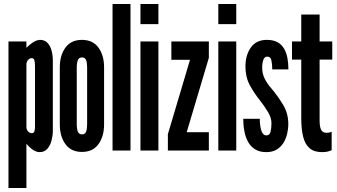

<svg xmlns="http://www.w3.org/2000/svg" viewBox="-20 -755 1692 963"><path d="M22.5 188V-547H112.5V-515Q126.5 -530.5 145.8 -542.8Q165 -555 181 -555Q203.5 -555 217.5 -540.8Q231.5 -526.5 238.2 -502.8Q245 -479 245 -450.5V-99Q245 -76 238.8 -51.2Q232.5 -26.5 218 -9.2Q203.5 8 178.5 8Q161.5 8 143.8 -4.5Q126 -17 112.5 -34V188ZM139 -87Q148.5 -87 152 -94.8Q155.5 -102.5 155.5 -117.5V-426Q155.5 -443 152.2 -453.2Q149 -463.5 139 -463.5Q129.5 -463.5 121 -454.5Q112.5 -445.5 112.5 -431V-119Q112.5 -104.5 121 -95.8Q129.5 -87 139 -87Z M391 7Q336.5 7 308.2 -32Q280 -71 280 -130.5V-417.5Q280 -477.5 308.2 -516.2Q336.5 -555 391 -555Q445.5 -555 473.8 -516.2Q502 -477.5 502 -417.5V-130.5Q502 -71 473.8 -32Q445.5 7 391 7ZM391.5 -81Q406.5 -81 411.8 -94.8Q417 -108.5 417 -132V-416Q417 -440 411.8 -453.5Q406.5 -467 391.5 -467Q376 -467 370.5 -453.5Q365 -440 365 -416V-132Q365 -108.5 370.5 -94.8Q376 -81 391.5 -81Z M544.5 0V-735H634.5V0Z M684.5 0V-547H774.5V0ZM684.5 -634V-735H774.5V-634Z M822 0V-82L933 -455H839.5V-547H1027.5V-465L916.5 -92H1027.5V0Z M1075 0V-547H1165V0ZM1075 -634V-735H1165V-634Z M1316 8Q1282.5 8 1260 -5.8Q1237.5 -19.5 1224.5 -43Q1211.5 -66.5 1205.8 -96.5Q1200 -126.5 1200 -159H1283Q1283 -125.5 1290.5 -100.8Q1298 -76 1316 -76Q1332.5 -76 1337 -93.8Q1341.5 -111.5 1341.5 -137Q1341.5 -164.5 1324.2 -193Q1307 -221.5 1286.5 -248Q1254.5 -287.5 1232.8 -328Q1211 -368.5 1211 -421Q1211 -478.5 1238.2 -516.8Q1265.5 -555 1318 -555Q1351.5 -555 1372.8 -542.8Q1394 -530.5 1405.8 -509.2Q1417.5 -488 1422 -461.8Q1426.5 -435.5 1426.5 -407H1345.5Q1345.5 -434 1341.2 -452.5Q1337 -471 1320.5 -471Q1307 -471 1301 -455Q1295 -439 1295 -415.5Q1295 -386 1307.2 -361Q1319.5 -336 1342 -310.5Q1372 -275 1399 -231Q1426 -187 1426 -133Q1426 -108 1420 -83Q1414 -58 1401 -37.5Q1388 -17 1367 -4.5Q1346 8 1316 8Z M1594.5 8Q1555 8 1532.5 -11.8Q1510 -31.5 1500.5 -69.2Q1491 -107 1491 -161V-456H1444.5V-547H1491V-682H1583V-547H1646.5V-456H1583V-151.5Q1583 -119.5 1590.5 -104.2Q1598 -89 1617.5 -89Q1626 -89 1632.5 -90.5Q1639 -92 1643.5 -94V-1.5Q1634 2.5 1623.5 5.2Q1613 8 1594.5 8Z"/></svg>

Font: League Gothic SemiCondensed
Style: Regular
Weight: 400
Width: 4
Designer: The League of Moveable Type
Version: Version 2.001